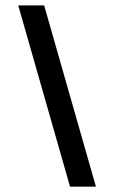

<svg xmlns="http://www.w3.org/2000/svg" viewBox="-20 -704 431 724"><path d="M341.8 0H244.1L48.8 -683.6H146.5Z"/></svg>

Font: BabelStone Runic Staveless Rule
Style: Regular
Weight: 400
Designer: Andrew West
Foundry: BabelStone
Version: Version 3.002 March 14, 2022